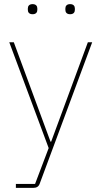

<svg xmlns="http://www.w3.org/2000/svg" viewBox="-20 -711 492 931"><path d="M406 -506H427L172 181C167 194 157 200 141 200H57V181H150L216 7L25 -506H47L225 -24H228ZM138 -642C121 -642 115 -652 115 -663V-670C115 -681 121 -691 138 -691C155 -691 161 -681 161 -670V-663C161 -652 155 -642 138 -642ZM320 -642C303 -642 297 -652 297 -663V-670C297 -681 303 -691 320 -691C337 -691 343 -681 343 -670V-663C343 -652 337 -642 320 -642Z"/></svg>

Font: Plexus Sans Thin
Style: Regular
Weight: 250
Version: Version 2.001;PS 002.001;hotconv 1.0.70;makeotf.lib2.5.58329